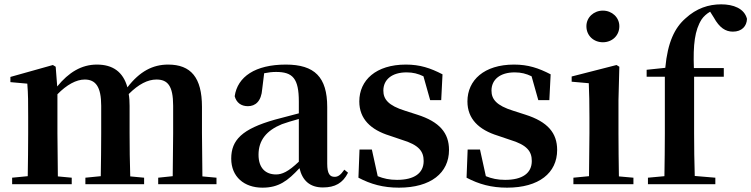

<svg xmlns="http://www.w3.org/2000/svg" viewBox="-20 -850 3467 886"><path d="M776 0H979V-30L914 -36L912 -235V-357C912 -492 861 -552 756 -552C685 -552 625 -521 568 -447C548 -519 500 -552 427 -552C356 -552 297 -516 244 -451L237 -542L224 -550L28 -495V-471L106 -464C110 -415 110 -377 110 -311V-235C110 -180 109 -94 108 -37L36 -30V0H311V-30L247 -36L245 -235V-415C288 -459 332 -483 371 -483C421 -483 447 -450 447 -362V-235C447 -177 446 -94 445 -37L374 -30V0H645V-30L581 -36C579 -93 578 -177 578 -235V-361C578 -381 577 -399 574 -416C620 -462 662 -483 702 -483C753 -483 779 -455 779 -362V-235L777 -37L710 -30V0Z M1470 15C1526 15 1562 -5 1586 -53L1569 -67C1551 -41 1539 -34 1524 -34C1502 -34 1490 -48 1490 -95V-356C1490 -494 1432 -552 1299 -552C1158 -552 1076 -496 1063 -406C1071 -376 1093 -360 1124 -360C1158 -360 1186 -382 1190 -439L1199 -512C1219 -516 1236 -518 1254 -518C1331 -518 1359 -488 1359 -381V-327L1249 -298C1097 -255 1047 -204 1047 -118C1047 -34 1107 16 1191 16C1267 16 1308 -16 1362 -74C1375 -18 1409 15 1470 15ZM1359 -104C1310 -57 1281 -45 1254 -45C1205 -45 1173 -75 1173 -136C1173 -203 1210 -248 1281 -277C1301 -284 1329 -293 1359 -301Z M1821 16C1968 16 2052 -52 2052 -158C2052 -236 2009 -288 1905 -321L1849 -339C1772 -363 1749 -392 1749 -432C1749 -483 1789 -516 1856 -516C1886 -516 1909 -510 1934 -498L1965 -388H2016L2022 -507C1966 -536 1918 -552 1853 -552C1715 -552 1638 -480 1638 -382C1638 -301 1691 -251 1778 -224L1834 -205C1914 -181 1935 -151 1935 -107C1935 -51 1892 -20 1812 -20C1777 -20 1750 -26 1723 -37L1696 -160H1639L1634 -30C1691 0 1748 16 1821 16Z M2320 16C2467 16 2551 -52 2551 -158C2551 -236 2508 -288 2404 -321L2348 -339C2271 -363 2248 -392 2248 -432C2248 -483 2288 -516 2355 -516C2385 -516 2408 -510 2433 -498L2464 -388H2515L2521 -507C2465 -536 2417 -552 2352 -552C2214 -552 2137 -480 2137 -382C2137 -301 2190 -251 2277 -224L2333 -205C2413 -181 2434 -151 2434 -107C2434 -51 2391 -20 2311 -20C2276 -20 2249 -26 2222 -37L2195 -160H2138L2133 -30C2190 0 2247 16 2320 16Z M2762 -655C2804 -655 2838 -685 2838 -729C2838 -770 2804 -801 2762 -801C2720 -801 2686 -770 2686 -729C2686 -685 2720 -655 2762 -655ZM2697 0H2903V-30L2836 -36C2835 -94 2834 -180 2834 -235V-388L2838 -542L2825 -550L2618 -497V-473L2697 -466C2699 -418 2700 -375 2700 -308V-235L2698 -37L2626 -30V0Z M3045 0H3281V-30L3186 -38C3184 -104 3183 -170 3183 -235V-496H3320V-536H3182C3178 -644 3186 -711 3218 -761C3227 -774 3241 -787 3257 -796L3274 -769C3300 -722 3328 -704 3362 -704C3403 -704 3426 -729 3427 -763C3415 -811 3364 -830 3308 -830C3250 -830 3194 -812 3143 -765C3094 -722 3061 -656 3050 -537L2964 -528V-496H3048V-235C3048 -169 3047 -103 3046 -37L2970 -30V0Z"/></svg>

Font: Noto Serif SC
Style: Bold
Weight: 700
Designer: Ryoko NISHIZUKA 西塚涼子 (kana & ideographs); Frank Grießhammer (Latin, Greek & Cyrillic); Wenlong ZHANG 张文龙 (bopomofo); San
Foundry: Adobe
Version: Version 2.001;hotconv 1.1.0;makeotfexe 2.6.0